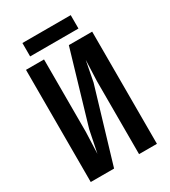

<svg xmlns="http://www.w3.org/2000/svg" viewBox="-196 -923 892 1005"><g transform="rotate(-30 250.0 -420.5)"><path d="M50 -16V-694H159V-257L154 -126L181 -259L309 -694H450V-16H342V-457L347 -583L323 -459L191 -16ZM396 -744H104V-825H396Z"/></g></svg>

Font: D2Coding ligature
Style: Bold
Weight: 700
Monospace: yes
Designer: Yong-Rak Park; Jeong-Hwan Yoon; Sang-Min Lee;
Foundry: NHN Corporation
Version: Version 1.3.2; Build 20180524